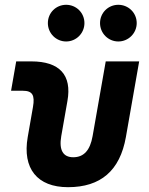

<svg xmlns="http://www.w3.org/2000/svg" viewBox="-20 -775 626 805"><path d="M265.1 9.8C402.3 9.8 482.9 -59.6 507.8 -200.2L563.5 -517.6H423.3L368.2 -204.1C357.9 -145.5 332 -115.7 287.1 -115.7C244.6 -115.7 226.6 -145.5 236.8 -204.1L262.7 -351.6C282.2 -460.4 230 -517.6 111.3 -517.6H47.9L26.4 -394.5H75.7C115.7 -394.5 127 -376.5 118.2 -326.2L96.2 -200.2C73.2 -68.4 136.2 9.8 265.1 9.8ZM476.1 -601.1C518.6 -601.1 553.2 -635.7 553.2 -678.2C553.2 -721.2 518.6 -754.9 476.1 -754.9C433.6 -754.9 399.4 -721.2 399.4 -678.2C399.4 -635.7 433.6 -601.1 476.1 -601.1ZM257.3 -601.1C299.8 -601.1 334 -635.7 334 -678.2C334 -721.2 299.8 -754.9 257.3 -754.9C214.8 -754.9 180.7 -721.2 180.7 -678.2C180.7 -635.7 214.8 -601.1 257.3 -601.1Z"/></svg>

Font: Cascadia Mono NF
Style: Bold Italic
Weight: 700
Italic angle: -10°
Monospace: yes
Designer: Aaron Bell
Foundry: Saja Typeworks
Version: Version 2404.023